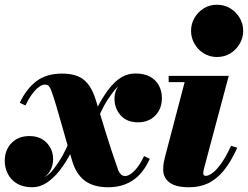

<svg xmlns="http://www.w3.org/2000/svg" viewBox="-45 -780 1046 810"><path d="M411.5 10Q350.5 10 314 -16.8Q277.5 -43.5 260.5 -98Q250.5 -130 239 -170.5Q227.5 -211 215.5 -253.2Q203.5 -295.5 192.2 -333.8Q181 -372 171 -399Q168 -407 162.5 -415Q157 -423 143.5 -423Q132 -423 117.5 -411.8Q103 -400.5 88.8 -380.8Q74.5 -361 62.5 -335L38.5 -346.5Q67 -406.5 109.2 -438Q151.5 -469.5 216.5 -469.5Q277.5 -469.5 309.2 -443Q341 -416.5 358 -361.5Q368.5 -328 379.8 -290.8Q391 -253.5 403.2 -214.5Q415.5 -175.5 428.2 -136.8Q441 -98 454 -61.5Q457 -54 463.8 -45.8Q470.5 -37.5 483.5 -37.5Q494.5 -37.5 508.5 -47.5Q522.5 -57.5 536.5 -76.5Q550.5 -95.5 563 -121.5L587 -110Q558.5 -47.5 514.8 -18.8Q471 10 411.5 10ZM91.5 10Q52 10 26.2 -5.8Q0.5 -21.5 -12.2 -47Q-25 -72.5 -25 -101.5Q-25 -147.5 3.8 -176.8Q32.5 -206 79 -206Q124.5 -206 151.8 -177.8Q179 -149.5 179 -108.5Q179 -81 166.5 -59.2Q154 -37.5 131.5 -24.2Q109 -11 78.5 -11Q51.5 -11 28 -21.8Q4.5 -32.5 -9.8 -53Q-24 -73.5 -24 -101.5H2Q2 -67.5 28 -44.2Q54 -21 102 -21Q115.5 -21 129 -25.8Q142.5 -30.5 154.8 -40Q167 -49.5 177.5 -62Q192.5 -81 206 -101.8Q219.5 -122.5 233.5 -152Q247.5 -181.5 262 -226L288 -213Q273 -172 252.5 -132.5Q232 -93 206.5 -60.5Q181 -28 152 -9Q123 10 91.5 10ZM352.5 -234 326 -247.5Q350 -299 372.8 -340.2Q395.5 -381.5 419 -410.5Q442.5 -439.5 468.8 -454.8Q495 -470 526.5 -470Q564 -470 588.8 -456Q613.5 -442 625.8 -418.5Q638 -395 638 -366.5Q638 -321 610.2 -292.5Q582.5 -264 537 -264Q490.5 -264 464.2 -293.2Q438 -322.5 438 -363.5Q438 -401.5 464.8 -430.2Q491.5 -459 534.5 -459Q561 -459 584.2 -446.2Q607.5 -433.5 622.2 -412.5Q637 -391.5 637 -366.5H611Q611 -400 584.2 -420.5Q557.5 -441 512.5 -441Q498.5 -441 485 -435.5Q471.5 -430 459 -420.2Q446.5 -410.5 436.5 -397.5Q422 -378.5 408.2 -357.8Q394.5 -337 380.8 -307.8Q367 -278.5 352.5 -234Z M753.5 10Q695.5 10 669.5 -10.5Q643.5 -31 643.5 -64.5Q643.5 -83.5 646.5 -97.2Q649.5 -111 651.5 -119.5L734 -433.5H666.5V-460H920L815.5 -68.5Q814.5 -64.5 813.5 -59.5Q812.5 -54.5 812.5 -49.5Q812.5 -44 815 -41Q817.5 -38 823 -38Q833.5 -38 849.2 -48.5Q865 -59 885.5 -86.5Q906 -114 930 -165L956 -156.5Q929 -97 898.8 -60.2Q868.5 -23.5 833 -6.8Q797.5 10 753.5 10ZM870.5 -539.5Q839 -539.5 814.2 -555Q789.5 -570.5 775.2 -595.8Q761 -621 761 -650Q761 -679 775.2 -704Q789.5 -729 814.2 -744.5Q839 -760 870.5 -760Q902 -760 927 -744.5Q952 -729 966.5 -704Q981 -679 981 -650Q981 -621 966.5 -595.8Q952 -570.5 927 -555Q902 -539.5 870.5 -539.5Z"/></svg>

Font: Bodoni Moda 9pt Black
Style: Italic
Weight: 900
Italic angle: -13°
Designer: Owen Earl
Foundry: indestructible type
Version: Version 2.004